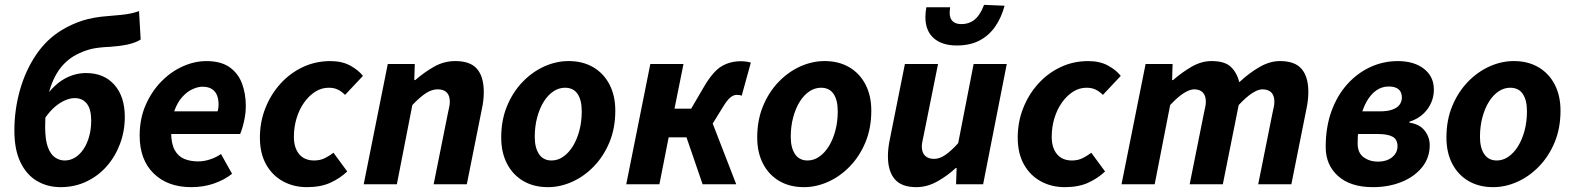

<svg xmlns="http://www.w3.org/2000/svg" viewBox="-20 -760 6488 792"><path d="M229.8 12Q175.6 12 132.3 -13.6Q89 -39.2 64.2 -91.1Q39.3 -143 39.3 -221.1Q39.3 -306.2 61.9 -387.2Q84.6 -468.1 128.5 -533.5Q172.5 -598.9 236.4 -636.8Q274.5 -660 319.3 -674.7Q364 -689.4 429.3 -694.1Q456.7 -696.4 478.7 -698.5Q500.6 -700.6 519.1 -704.5Q537.5 -708.4 553.5 -714.2L560.3 -596.9Q538.8 -583.3 505.7 -576.3Q472.6 -569.4 435.9 -567Q388.1 -565 360.7 -558.9Q333.3 -552.8 305.5 -539.7Q259.6 -518.6 228.7 -478.5Q197.9 -438.4 182 -378.3Q166.2 -318.2 166.2 -237.9Q166.2 -182.6 177.7 -152.4Q189.2 -122.2 207.6 -110.1Q226 -98 246.7 -98Q270 -98 289.9 -110.4Q309.9 -122.7 324.8 -145.2Q339.7 -167.7 347.9 -197.7Q356.2 -227.8 356.2 -262.5Q356.2 -309.2 338.4 -332.2Q320.5 -355.3 288.3 -355.3Q270 -355.3 249.2 -346.5Q228.3 -337.7 207 -319.8Q185.7 -301.8 165.4 -272.5L172.9 -369Q210.7 -416.8 251.1 -437.7Q291.6 -458.7 334.8 -458.7Q409 -458.7 451.9 -410.1Q494.8 -361.5 494.8 -278Q494.8 -219.2 475.1 -166.7Q455.5 -114.2 420.2 -74.1Q384.9 -34 336.3 -11Q287.7 12 229.8 12Z M768.6 12Q671.7 12 613.9 -44.5Q556.1 -100.9 556.1 -200.5Q556.1 -269.5 580.4 -325.8Q604.8 -382 644.7 -423Q684.6 -464 733.5 -486Q782.4 -508 831.5 -508Q891.2 -508 926.8 -482.9Q962.4 -457.8 978.2 -415.7Q994 -373.6 994 -322Q994 -298.3 989.8 -275.7Q985.7 -253.2 980.4 -235Q975 -216.9 970.6 -207.3H657.6L668.3 -300.7H877.6Q880 -308.4 880.8 -314.6Q881.6 -320.8 881.6 -329.1Q881.6 -349.2 875.5 -365.8Q869.4 -382.4 854.7 -392.3Q840 -402.3 815 -402.3Q796.4 -402.3 774 -392.1Q751.6 -381.9 731.7 -359.8Q711.7 -337.6 698.9 -301.9Q686 -266.2 686 -215.1Q686 -167.5 700.5 -141.2Q715 -114.9 740.1 -104.5Q765.2 -94.2 797.3 -94.2Q821.8 -94.2 847.6 -102.8Q873.3 -111.5 891.5 -124.8L937.3 -43.1Q906.8 -18.6 863.5 -3.3Q820.3 12 768.6 12Z M1246.4 12Q1191.2 12 1147.3 -12.1Q1103.3 -36.1 1077.7 -81.7Q1052.1 -127.4 1052.1 -192.5Q1052.1 -256.8 1074.6 -313.8Q1097.1 -370.8 1136.7 -414.6Q1176.3 -458.4 1229 -483.2Q1281.7 -508 1342.6 -508Q1391.3 -508 1425.2 -489.2Q1459.1 -470.4 1477.1 -446.9L1403.4 -368.6Q1389.1 -382.8 1373.6 -390.4Q1358.1 -398.1 1335.5 -398.1Q1306.4 -398.1 1280.5 -381.8Q1254.7 -365.4 1234.8 -337.5Q1214.8 -309.6 1203.6 -273Q1192.3 -236.4 1192.3 -195.4Q1192.3 -150.4 1214 -124.2Q1235.6 -98 1276.2 -98Q1301 -98 1320.7 -108.1Q1340.4 -118.2 1355.6 -129.9L1412.4 -52.7Q1382.7 -24.4 1342.7 -6.2Q1302.7 12 1246.4 12Z M1480.3 0 1579.6 -496.1H1691L1688.9 -429.7H1692.9Q1729.1 -461.2 1770.1 -484.7Q1811.1 -508.1 1858.3 -508.1Q1920.3 -508.1 1947.9 -475.6Q1975.6 -443.1 1975.6 -380.6Q1975.6 -364.2 1973.7 -346.4Q1971.7 -328.5 1967.6 -310L1905.6 0H1768.8L1827.5 -292.8Q1830.9 -308.4 1833.2 -319.3Q1835.5 -330.3 1835.5 -340.3Q1835.5 -365.9 1822.7 -378.7Q1810 -391.5 1785.1 -391.5Q1761.9 -391.5 1737.5 -376Q1713.1 -360.4 1680.9 -326.7L1617.1 0Z M2240.1 12Q2182.1 12 2138.7 -13.3Q2095.4 -38.6 2071.5 -84.7Q2047.5 -130.8 2047.5 -192.5Q2047.5 -264.4 2071.4 -322.2Q2095.3 -380.1 2135.3 -421.7Q2175.4 -463.4 2224.9 -485.8Q2274.4 -508.1 2325.5 -508.1Q2383.6 -508.1 2426.9 -482.8Q2470.3 -457.5 2494.2 -411.4Q2518.1 -365.3 2518.1 -303.6Q2518.1 -231.7 2494.3 -173.9Q2470.4 -116.1 2430.3 -74.4Q2390.3 -32.7 2340.8 -10.4Q2291.2 12 2240.1 12ZM2255.3 -98Q2280.7 -98 2303.2 -113.5Q2325.7 -129 2342.8 -156.5Q2359.9 -184 2369.8 -221Q2379.7 -258 2379.7 -300.9Q2379.7 -346.9 2362.5 -372.5Q2345.3 -398.1 2310.4 -398.1Q2285.2 -398.1 2262.6 -383Q2240 -367.9 2222.9 -340.4Q2205.8 -313 2195.9 -276Q2185.9 -239 2185.9 -195.2Q2185.9 -150.3 2203.5 -124.2Q2221.1 -98 2255.3 -98Z M2563.3 0 2662.6 -496.1H2799.4L2762.3 -311.8H2831.1L2885.1 -404.1Q2921.8 -466.1 2956.8 -486.8Q2991.8 -507.4 3035.7 -507.4Q3058.4 -507.4 3077.2 -501.8L3039.5 -365Q3035.5 -367 3030.8 -367.8Q3026.2 -368.7 3018.9 -368.7Q3005.8 -368.7 2992.6 -357.9Q2979.3 -347.1 2961.9 -318.3L2919.9 -250.4L3016.9 0H2878.2L2811.8 -193.5H2738.2L2700.1 0Z M3296.1 12Q3238.1 12 3194.7 -13.3Q3151.4 -38.6 3127.5 -84.7Q3103.5 -130.8 3103.5 -192.5Q3103.5 -264.4 3127.4 -322.2Q3151.3 -380.1 3191.3 -421.7Q3231.4 -463.4 3280.9 -485.8Q3330.4 -508.1 3381.5 -508.1Q3439.6 -508.1 3482.9 -482.8Q3526.3 -457.5 3550.2 -411.4Q3574.1 -365.3 3574.1 -303.6Q3574.1 -231.7 3550.3 -173.9Q3526.4 -116.1 3486.3 -74.4Q3446.3 -32.7 3396.8 -10.4Q3347.2 12 3296.1 12ZM3311.3 -98Q3336.7 -98 3359.2 -113.5Q3381.7 -129 3398.8 -156.5Q3415.9 -184 3425.8 -221Q3435.7 -258 3435.7 -300.9Q3435.7 -346.9 3418.5 -372.5Q3401.3 -398.1 3366.4 -398.1Q3341.2 -398.1 3318.6 -383Q3296 -367.9 3278.9 -340.4Q3261.8 -313 3251.9 -276Q3241.9 -239 3241.9 -195.2Q3241.9 -150.3 3259.5 -124.2Q3277.1 -98 3311.3 -98Z M3759.8 12Q3698.8 12 3670.8 -21Q3642.7 -54 3642.7 -115.4Q3642.7 -132.4 3644.7 -150Q3646.7 -167.6 3650.7 -186L3712.7 -496H3849.4L3790.5 -203.4Q3787.5 -188.6 3785 -177.2Q3782.5 -165.8 3782.5 -155.9Q3782.5 -130.5 3795.8 -117.6Q3809 -104.6 3833.3 -104.6Q3855.5 -104.6 3879.1 -120.6Q3902.8 -136.6 3932.5 -169.4L3996.2 -496H4132.9L4035.4 0H3923.8L3926 -66.6H3922Q3888.8 -35.3 3846.6 -11.7Q3804.4 12 3759.8 12ZM3926.9 -572.4Q3865.5 -572.4 3831.3 -602.8Q3797.2 -633.2 3797.2 -690.1Q3797.2 -699.4 3798.3 -709.7Q3799.4 -719.9 3801.2 -730H3899.4Q3898.4 -722.5 3897.9 -717.2Q3897.4 -712 3897.4 -707Q3897.4 -684 3909.8 -672.3Q3922.1 -660.6 3945.4 -660.6Q3967.7 -660.6 3985.3 -669.4Q4002.9 -678.1 4016.1 -695.9Q4029.2 -713.7 4039.2 -740L4124 -736.4Q4110.7 -687.2 4085.2 -650.4Q4059.7 -613.5 4020.5 -592.9Q3981.3 -572.4 3926.9 -572.4Z M4372.4 12Q4317.2 12 4273.3 -12.1Q4229.3 -36.1 4203.7 -81.7Q4178.1 -127.4 4178.1 -192.5Q4178.1 -256.8 4200.6 -313.8Q4223.1 -370.8 4262.7 -414.6Q4302.3 -458.4 4355 -483.2Q4407.7 -508 4468.6 -508Q4517.3 -508 4551.2 -489.2Q4585.1 -470.4 4603.1 -446.9L4529.4 -368.6Q4515.1 -382.8 4499.6 -390.4Q4484.1 -398.1 4461.5 -398.1Q4432.4 -398.1 4406.5 -381.8Q4380.7 -365.4 4360.8 -337.5Q4340.8 -309.6 4329.6 -273Q4318.3 -236.4 4318.3 -195.4Q4318.3 -150.4 4340 -124.2Q4361.6 -98 4402.2 -98Q4427 -98 4446.7 -108.1Q4466.4 -118.2 4481.6 -129.9L4538.4 -52.7Q4508.7 -24.4 4468.7 -6.2Q4428.7 12 4372.4 12Z M4606.3 0 4705.6 -496.1H4817L4814.9 -429.7H4818.9Q4854.9 -461.2 4895.4 -484.7Q4935.8 -508.1 4977.2 -508.1Q5032.3 -508.1 5057.2 -484.2Q5082.1 -460.3 5092.2 -421Q5133.3 -459.4 5175.9 -483.8Q5218.5 -508.1 5259.9 -508.1Q5321.6 -508.1 5349.2 -475.6Q5376.9 -443.1 5376.9 -380.6Q5376.9 -364.2 5374.9 -346.4Q5373 -328.5 5368.9 -310L5306.9 0H5170.1L5228.8 -292.8Q5232.2 -308.4 5234.5 -319.3Q5236.8 -330.3 5236.8 -340.3Q5236.8 -365.9 5224.1 -378.7Q5211.5 -391.5 5186.7 -391.5Q5170.1 -391.5 5145.6 -376Q5121.1 -360.4 5089.6 -326.7L5024.2 0H4887.4L4946.1 -292.8Q4949.4 -308.4 4951.8 -319.3Q4954.1 -330.3 4954.1 -340.3Q4954.1 -365.9 4941.4 -378.7Q4928.8 -391.5 4905.6 -391.5Q4888.2 -391.5 4863.3 -376Q4838.4 -360.4 4806.9 -326.7L4743.1 0Z M5643.5 12Q5551 12 5499.8 -33.6Q5448.5 -79.2 5448.5 -153.4Q5448.5 -235.8 5472.3 -301.3Q5496.1 -366.8 5537.8 -412.9Q5579.4 -458.9 5633 -483.5Q5686.5 -508 5746 -508Q5813.1 -508 5853.9 -476.1Q5894.7 -444.2 5894.7 -390.7Q5894.7 -345.2 5867.6 -308.9Q5840.5 -272.6 5793.8 -258V-254Q5835.9 -248 5856.7 -221.2Q5877.6 -194.3 5877.6 -161.4Q5877.6 -109.1 5846.1 -70.1Q5814.6 -31 5761.4 -9.5Q5708.2 12 5643.5 12ZM5663.5 -93.3Q5688.4 -93.3 5706.3 -101.5Q5724.3 -109.7 5734.5 -124Q5744.7 -138.3 5744.7 -156.2Q5744.7 -184.8 5724.6 -196Q5704.5 -207.3 5661.2 -207.3H5551.8L5569.2 -300.7H5672.8Q5703.1 -300.7 5723.1 -307.8Q5743.2 -314.8 5752.9 -327.7Q5762.7 -340.6 5762.7 -357.3Q5762.7 -403.2 5707.9 -403.2Q5680.1 -403.2 5656.8 -386.8Q5633.4 -370.4 5616.3 -339.2Q5599.2 -308 5589.8 -264.7Q5580.3 -221.4 5580.3 -167.6Q5580.3 -129.3 5605.1 -111.3Q5629.9 -93.3 5663.5 -93.3Z M6139.1 12Q6081.1 12 6037.7 -13.3Q5994.4 -38.6 5970.5 -84.7Q5946.5 -130.8 5946.5 -192.5Q5946.5 -264.4 5970.4 -322.2Q5994.3 -380.1 6034.3 -421.7Q6074.4 -463.4 6123.9 -485.8Q6173.4 -508.1 6224.5 -508.1Q6282.6 -508.1 6325.9 -482.8Q6369.3 -457.5 6393.2 -411.4Q6417.1 -365.3 6417.1 -303.6Q6417.1 -231.7 6393.3 -173.9Q6369.4 -116.1 6329.3 -74.4Q6289.3 -32.7 6239.8 -10.4Q6190.2 12 6139.1 12ZM6154.3 -98Q6179.7 -98 6202.2 -113.5Q6224.7 -129 6241.8 -156.5Q6258.9 -184 6268.8 -221Q6278.7 -258 6278.7 -300.9Q6278.7 -346.9 6261.5 -372.5Q6244.3 -398.1 6209.4 -398.1Q6184.2 -398.1 6161.6 -383Q6139 -367.9 6121.9 -340.4Q6104.8 -313 6094.9 -276Q6084.9 -239 6084.9 -195.2Q6084.9 -150.3 6102.5 -124.2Q6120.1 -98 6154.3 -98Z"/></svg>

Font: Source Sans 3
Style: Italic
Weight: 200
Italic angle: -11°
Designer: Paul D. Hunt
Foundry: Adobe
Version: Version 3.046;hotconv 1.0.118;makeotfexe 2.5.65603